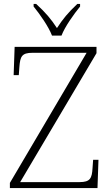

<svg xmlns="http://www.w3.org/2000/svg" viewBox="-20 -951 558 971"><path d="M243 -771H291C308 -816 354 -880 385 -918V-931H371C324 -887 298 -855 268 -809C238 -855 211 -887 163 -931H150V-918C181 -880 226 -816 243 -771ZM30 0H473L478 -143H451L448 -101C445 -49 436 -30 382 -30H82L468 -682V-714H54L49 -571H75L78 -612C82 -665 90 -684 144 -684H418L30 -26Z"/></svg>

Font: Noto Serif Georgian ExtraLight
Style: Regular
Weight: 200
Designer: Monotype Design Team, Akaki Razmadze
Foundry: Google LLC
Version: Version 2.003